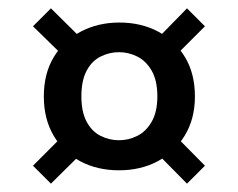

<svg xmlns="http://www.w3.org/2000/svg" viewBox="-20 -528 571 460"><path d="M265 -120Q213 -120 172.5 -141.5Q132 -163 108.5 -203Q85 -243 85 -297Q85 -352 109 -391.5Q133 -431 174 -452.5Q215 -474 266 -474Q318 -474 358.5 -452.5Q399 -431 423 -391.5Q447 -352 447 -297Q447 -243 422.5 -203Q398 -163 357.5 -141.5Q317 -120 265 -120ZM102 -88 59 -131 145 -217 193 -178ZM428 -88 346 -171 389 -214 471 -131ZM265 -192Q288 -192 309 -202.5Q330 -213 343.5 -236.5Q357 -260 357 -297Q357 -335 343.5 -358.5Q330 -382 309 -392.5Q288 -403 265 -403Q242 -403 221 -392.5Q200 -382 187.5 -358.5Q175 -335 175 -297Q175 -260 187.5 -236.5Q200 -213 221 -202.5Q242 -192 265 -192ZM144 -382 59 -465 102 -508 189 -422ZM382 -376 343 -421 428 -508 471 -465Z"/></svg>

Font: DM Sans 28pt Medium
Style: Regular
Weight: 500
Version: Version 4.004;gftools[0.9.30]